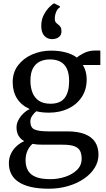

<svg xmlns="http://www.w3.org/2000/svg" viewBox="-20 -878 646 1168"><path d="M277.2 270Q213.2 270 167.1 259.1Q120.9 248.1 91.5 227.9Q62 207.7 48 179.3Q34 150.8 34 115.7Q34 83.3 46.8 56.9Q59.5 30.4 80.9 11Q102.2 -8.4 127.4 -19.4Q104.3 -32.1 92.4 -53.1Q80.5 -74 80.5 -103.1Q80.5 -125.4 91.4 -146.7Q102.3 -168.1 120.4 -185.9Q138.5 -203.8 160.5 -214.8Q110.5 -236.9 83.8 -278.5Q57.2 -320 57.2 -377.9Q57.2 -438.3 90.5 -481.4Q123.8 -524.4 176.9 -547.2Q230.1 -570 289.1 -570Q338.6 -570 379 -559.5Q419.4 -549 447.9 -527.6Q458.8 -539 489.8 -554.8Q520.8 -570.6 559.7 -570.6H590.4V-482.7H483.8Q491.2 -471.5 496.4 -457.7Q501.6 -443.8 504.4 -428Q507.3 -412.2 507.3 -395.1Q507.4 -333.7 477.6 -288.2Q447.8 -242.6 395.8 -217.6Q343.8 -192.6 277.2 -192.6Q256.5 -192.6 237.3 -194.8Q218.1 -196.9 200.6 -201.1Q185.2 -188.4 174.9 -172.3Q164.6 -156.3 164.6 -138.8Q164.6 -102.3 189.7 -90.5Q214.8 -78.8 274.9 -78.8H388.6Q454.2 -78.8 496.4 -61.9Q538.6 -45.1 558.8 -13.5Q579.1 18.2 579.1 62.5Q579.1 106.6 555.2 144.2Q531.4 181.9 489.5 210.1Q447.6 238.4 393.1 254.2Q338.5 270 277.2 270ZM286.1 211.9Q333.4 211.9 377 197.4Q420.6 183 448.7 155.4Q476.7 127.9 476.7 88.3Q476.7 60.4 467.7 41.2Q458.7 21.9 433.6 12Q408.5 2.2 360 2.2H240Q223 2.2 207.2 1.1Q191.3 -0.1 177.5 -2.8Q157.7 14.9 146.6 40Q135.6 65 135.6 97.7Q135.6 133.1 149.9 158.7Q164.1 184.3 196.9 198.1Q229.7 211.9 286.1 211.9ZM287.2 -247Q346.7 -247 373.6 -282.4Q400.5 -317.9 400.5 -384.4Q400.5 -429.9 387.2 -459.1Q373.9 -488.2 347.8 -502.4Q321.7 -516.5 283.5 -516.5Q249.3 -516.5 222.6 -503.7Q195.8 -490.8 180.4 -462.4Q165.1 -434 165.1 -387Q165.1 -346.3 177.6 -314.6Q190 -282.9 217 -264.9Q243.9 -247 287.2 -247ZM296.9 -640Q267.4 -640 249.2 -660.6Q230.9 -681.1 231 -720.3Q231.2 -759.9 247.6 -789.8Q264 -819.7 282.8 -837.4Q301.5 -855 308.8 -857.6H310.1L344.1 -839.9L344.7 -833.5Q330.8 -826.8 322.1 -806.5Q313.4 -786.3 313.4 -764.3Q313.4 -749.2 320 -741.5Q326.6 -733.8 333.9 -728.5Q341.5 -723.3 347.7 -714.3Q353.9 -705.3 353.9 -688.5Q353.9 -668.7 344.1 -658.2Q334.4 -647.7 321.5 -643.8Q308.7 -640 299.4 -640Z"/></svg>

Font: Merriweather Light
Style: Regular
Weight: 300
Designer: Eben Sorkin
Foundry: Eben Sorkin
Version: Version 2.100